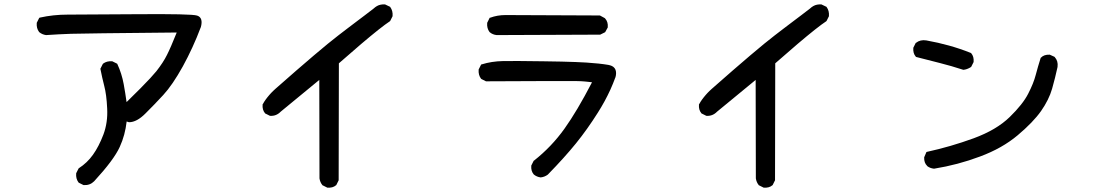

<svg xmlns="http://www.w3.org/2000/svg" viewBox="-20 -776 5040 880"><path d="M361.8 71.8 342.3 62 340.8 61 339.8 60.1Q327.1 43 329.1 19V18.1L329.6 17.1L339.4 -2.4L340.3 -3.9L341.3 -4.9Q379.9 -29.8 406.2 -66.9Q433.1 -104.5 454.1 -159.7Q474.6 -214.8 471.2 -278.8Q469.7 -311.5 466.3 -337.2Q462.9 -362.8 458 -381.3Q448.2 -419.4 440.4 -459L439.9 -460.9L440.9 -462.4L450.7 -481.9L451.7 -483.4L452.6 -484.4Q469.7 -497.1 493.7 -495.1H494.6L495.6 -494.6L515.1 -484.9L517.1 -483.9L518.1 -481.9Q538.1 -438.5 546.9 -390.6Q550.8 -370.1 554 -349.1Q557.1 -328.1 560.1 -308.1Q595.7 -342.8 622.6 -369.9Q649.4 -397 668 -417Q686.5 -437 696.8 -449.7Q728.5 -490.2 745.1 -523.9Q753.4 -540 764.6 -565.9Q775.9 -591.8 790 -627Q361.8 -623 305.2 -621.1Q248.5 -619.1 191.9 -615.2H191.4H190.9Q173.3 -617.7 160.2 -628.4L159.7 -628.9L159.2 -629.4Q146.5 -646.5 148.4 -670.4V-671.4L148.9 -672.4L158.7 -691.9L160.2 -694.3L162.6 -695.3Q224.1 -709 289.6 -709Q354.5 -709 606 -710.9Q858.4 -712.9 883.3 -704.6Q912.6 -695.3 900.4 -650.9L899.9 -650.4Q891.1 -627 881.6 -604.2Q872.1 -581.5 861.8 -559.1Q851.6 -536.6 840.6 -514.9Q829.6 -493.2 817.9 -471.7Q770.5 -386.2 728 -340.3Q686 -294.9 647 -256.3Q606.9 -215.8 571.3 -215.8H570.3L569.3 -216.3L560.5 -219.2Q557.1 -188.5 549.3 -159.4Q541.5 -130.4 528.8 -102.5Q502 -43.5 411.6 54.7Q392.1 74.2 363.8 72.3H362.8Z M1479 83.5 1459.5 73.7 1458 73.2 1457.5 72.3Q1446.8 59.1 1444.3 41.5V41L1443.4 -409.7L1266.6 -264.2Q1246.1 -243.2 1218.3 -245.1H1217.3L1216.3 -245.6L1196.8 -255.4L1195.3 -255.9L1194.8 -256.8Q1181.6 -272.5 1183.6 -296.4V-297.9L1184.6 -298.8Q1187.5 -304.2 1190.9 -309.6Q1194.3 -314.9 1198 -320.1Q1201.7 -325.2 1205.8 -330.3Q1210 -335.4 1214.1 -340.3Q1218.3 -345.2 1222.9 -350.1Q1227.5 -355 1232.4 -359.6Q1237.3 -364.3 1242.2 -368.7Q1450.2 -552.2 1530.8 -613.8Q1550.3 -628.9 1570.6 -644.3Q1590.8 -659.7 1611.1 -675Q1631.3 -690.4 1651.9 -705.8Q1672.4 -721.2 1692.4 -736.8Q1699.7 -743.7 1707.8 -748.3Q1715.8 -752.9 1724.9 -754.6Q1733.9 -756.3 1743.7 -755.9H1744.6L1745.6 -755.4L1766.1 -745.6L1767.6 -745.1L1768.6 -743.7Q1781.2 -726.6 1779.3 -702.6V-701.7L1778.8 -700.7L1769 -681.2L1768.1 -679.7L1767.1 -678.7Q1747.1 -665.5 1714.1 -639.4Q1681.2 -613.3 1635.7 -574.7Q1590.3 -536.1 1533.2 -485.8L1532.2 48.8V50.3L1531.7 51.3L1522 70.8L1521.5 72.3L1520.5 72.8Q1512.7 79.6 1502.7 82.3Q1492.7 85 1481 84H1480Z M2457.5 37.1Q2439.9 34.7 2426.8 23.9L2426.3 23.4Q2413.1 7.8 2415 -16.1V-17.1L2415.5 -18.1L2425.3 -37.6L2425.8 -39.1L2427.2 -39.6Q2508.3 -103.5 2567.4 -186.5Q2625 -267.1 2693.4 -398.9Q2684.6 -399.9 2676.3 -400.9Q2668 -401.9 2659.4 -402.6Q2650.9 -403.3 2642.3 -403.8Q2633.8 -404.3 2625 -404.3Q2585 -405.3 2209 -403.3H2207.5L2206.5 -403.8L2187 -413.6L2185.5 -414.6L2184.6 -415.5Q2171.9 -432.6 2173.8 -456.5V-457.5L2174.3 -458.5L2184.1 -478L2185.5 -480.5L2188 -481Q2233.4 -495.1 2285.6 -496.1Q2336.9 -497.1 2471.7 -495.1Q2516.6 -494.6 2553.5 -493.7Q2590.3 -492.7 2618.7 -491.7Q2647 -490.7 2667.5 -489.3Q2728 -485.4 2768.6 -478.5Q2770.5 -478 2772.5 -477.5Q2774.4 -477.1 2776.4 -476.6Q2785.6 -474.1 2791.7 -469Q2797.9 -463.9 2800.8 -456.8Q2803.7 -449.7 2803.7 -440.7Q2803.7 -431.6 2800.8 -421.4L2800.3 -420.9Q2790 -392.6 2777.6 -365.2Q2765.1 -337.9 2750.7 -311.5Q2736.3 -285.2 2720.2 -259.8Q2671.9 -183.1 2619.9 -118.9Q2567.9 -54.7 2491.7 23.4L2491.2 23.9L2490.7 24.4Q2476.1 35.2 2458.5 37.1H2458ZM2256.3 -615.2Q2237.8 -617.2 2224.6 -628.4L2224.1 -628.9L2223.6 -629.4Q2210.9 -646.5 2212.9 -670.4V-671.4L2213.4 -672.4L2223.1 -691.9L2224.1 -694.3L2226.6 -694.8Q2259.8 -707 2296.9 -707Q2333 -707 2727.5 -705.1H2729L2730.5 -704.6L2752 -692.9L2752.4 -692.4L2753.4 -691.4Q2767.6 -675.8 2765.6 -651.9V-650.4L2765.1 -649.4L2754.4 -629.9L2753.4 -628.4L2751.5 -627.4L2731.9 -617.7L2731 -617.2H2729.5L2256.8 -615.2Z M3479 83.5 3459.5 73.7 3458 73.2 3457.5 72.3Q3446.8 59.1 3444.3 41.5V41L3443.4 -409.7L3266.6 -264.2Q3246.1 -243.2 3218.3 -245.1H3217.3L3216.3 -245.6L3196.8 -255.4L3195.3 -255.9L3194.8 -256.8Q3181.6 -272.5 3183.6 -296.4V-297.9L3184.6 -298.8Q3187.5 -304.2 3190.9 -309.6Q3194.3 -314.9 3198 -320.1Q3201.7 -325.2 3205.8 -330.3Q3210 -335.4 3214.1 -340.3Q3218.3 -345.2 3222.9 -350.1Q3227.5 -355 3232.4 -359.6Q3237.3 -364.3 3242.2 -368.7Q3450.2 -552.2 3530.8 -613.8Q3550.3 -628.9 3570.6 -644.3Q3590.8 -659.7 3611.1 -675Q3631.3 -690.4 3651.9 -705.8Q3672.4 -721.2 3692.4 -736.8Q3699.7 -743.7 3707.8 -748.3Q3715.8 -752.9 3724.9 -754.6Q3733.9 -756.3 3743.7 -755.9H3744.6L3745.6 -755.4L3766.1 -745.6L3767.6 -745.1L3768.6 -743.7Q3781.2 -726.6 3779.3 -702.6V-701.7L3778.8 -700.7L3769 -681.2L3768.1 -679.7L3767.1 -678.7Q3747.1 -665.5 3714.1 -639.4Q3681.2 -613.3 3635.7 -574.7Q3590.3 -536.1 3533.2 -485.8L3532.2 48.8V50.3L3531.7 51.3L3522 70.8L3521.5 72.3L3520.5 72.8Q3512.7 79.6 3502.7 82.3Q3492.7 85 3481 84H3480Z M4260.3 -2.9Q4242.7 -4.9 4230 -14.6L4229.5 -15.1V-15.6Q4214.8 -29.8 4215.8 -54.2V-55.2L4216.3 -56.2L4225.1 -76.7L4226.1 -79.1L4229 -80.1Q4336.4 -103.5 4442.4 -142.1Q4547.4 -180.7 4607.9 -239.7Q4668 -298.3 4692.4 -346.2Q4717.3 -394.5 4727.1 -432.6Q4737.3 -471.2 4749.5 -509.8V-510.7L4751 -511.7Q4757.8 -519 4767.8 -522.5Q4777.8 -525.9 4790.5 -525.4H4791.5L4792.5 -524.9L4812 -516.1L4813 -515.6L4814 -514.6Q4830.6 -496.1 4827.1 -470.2V-469.7V-469.2Q4816.4 -419.4 4802.2 -369.6Q4787.6 -318.8 4751.5 -267.1Q4715.3 -215.8 4644.5 -156.2Q4573.2 -96.2 4471.7 -58.6Q4370.6 -20.5 4261.7 -2.9H4260.7ZM4393.6 -456.5Q4341.3 -473.6 4287.1 -487.3Q4232.9 -501 4180.2 -514.6L4178.2 -515.1L4177.2 -516.6Q4170.4 -524.4 4167.7 -534.4Q4165 -544.4 4166 -556.2V-557.1L4166.5 -558.1L4176.3 -577.6L4176.8 -579.1L4178.2 -579.6Q4197.8 -595.2 4225.6 -590.8Q4279.8 -581.1 4329.8 -567.1Q4379.9 -553.2 4428.7 -533.7L4430.2 -533.2L4431.2 -532.2Q4438 -524.4 4440.7 -514.4Q4443.4 -504.4 4442.4 -492.7V-491.7L4441.9 -490.7L4432.1 -471.2L4431.2 -469.7L4430.2 -468.8Q4427.2 -466.8 4424.1 -465.1Q4420.9 -463.4 4417.5 -461.9Q4414.1 -460.4 4410.6 -459.2Q4407.2 -458 4403.6 -457.3Q4399.9 -456.5 4396 -456.1H4395Z"/></svg>

Font: NaikaiFont
Style: SemiBold
Weight: 600
Version: Version 1.89